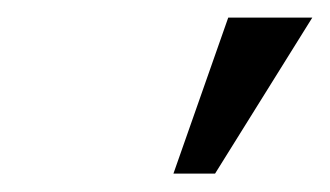

<svg xmlns="http://www.w3.org/2000/svg" viewBox="-20 -817 368 214"><path d="M234.4 -797.4H328.1L219.7 -623.5H173.3Z"/></svg>

Font: RobotoCondensed-Italic
Style: Italic
Weight: 400
Designer: Google
Version: Version 1.200311; 2013